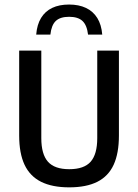

<svg xmlns="http://www.w3.org/2000/svg" viewBox="-20 -818 608 846"><path d="M285 7.5Q210 7.5 161 -17Q112 -41.5 88.2 -92Q64.5 -142.5 64.5 -221V-595H162V-209.5Q162 -138.5 191.2 -105.5Q220.5 -72.5 285 -72.5Q350.5 -72.5 379.5 -105.5Q408.5 -138.5 408.5 -209.5V-595H504V-221Q504 -142.5 480.8 -92Q457.5 -41.5 409 -17Q360.5 7.5 285 7.5ZM139.5 -665.5Q143 -709.5 161 -739Q179 -768.5 210 -783.2Q241 -798 284.5 -798Q327.5 -798 359 -783Q390.5 -768 408.8 -738.5Q427 -709 430.5 -665.5H368Q363 -707.5 343.2 -725.8Q323.5 -744 284.5 -744Q245.5 -744 226 -725.8Q206.5 -707.5 202 -665.5Z"/></svg>

Font: Encode Sans SC Condensed Medium
Style: Regular
Weight: 500
Width: 3
Designer: Multiple Designers
Foundry: Impallari Type
Version: Version 3.002